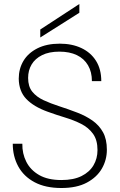

<svg xmlns="http://www.w3.org/2000/svg" viewBox="-20 -931 601 963"><path d="M288 12Q208 12 153.5 -17Q99 -46 71.5 -96.5Q44 -147 44 -210H92Q91 -161 112 -119.5Q133 -78 176.5 -53Q220 -28 288 -28Q349 -28 389 -48Q429 -68 449 -102Q469 -136 469 -178Q469 -229 446.5 -260Q424 -291 387.5 -309.5Q351 -328 306.5 -341.5Q262 -355 218 -371Q149 -396 112 -434.5Q75 -473 74 -536Q74 -586 97.5 -625.5Q121 -665 167.5 -688.5Q214 -712 280 -712Q341 -712 388 -690Q435 -668 461.5 -626Q488 -584 488 -524H441Q441 -570 421.5 -603.5Q402 -637 365.5 -654.5Q329 -672 278 -672Q226 -672 191 -654.5Q156 -637 138.5 -607.5Q121 -578 121 -540Q121 -497 142 -471Q163 -445 198.5 -428.5Q234 -412 277.5 -398Q321 -384 368 -366Q410 -350 443.5 -326.5Q477 -303 496.5 -268Q516 -233 516 -180Q516 -129 491 -85.5Q466 -42 415.5 -15Q365 12 288 12ZM182 -743V-783L378 -911V-867Z"/></svg>

Font: DM Sans 24pt ExtraLight
Style: Regular
Weight: 250
Designer: Colophon Foundry, Jonny Pinhorn
Foundry: Colophon Foundry
Version: Version 4.004;gftools[0.9.30]